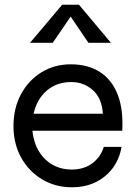

<svg xmlns="http://www.w3.org/2000/svg" viewBox="-20 -782 575 812"><path d="M419 -161H494Q486 -112 458.5 -73.5Q431 -35 386.5 -12.5Q342 10 284 10Q214 10 158 -23.5Q102 -57 69.5 -115.5Q37 -174 37 -249Q37 -324 68.5 -383Q100 -442 155 -476Q210 -510 279 -510Q352 -510 402.5 -477.5Q453 -445 477.5 -382.5Q502 -320 497 -229H117Q122 -180 144 -143Q166 -106 202 -85.5Q238 -65 284 -65Q335 -65 370.5 -91.5Q406 -118 419 -161ZM282 -435Q220 -435 178 -399Q136 -363 122 -301H415Q411 -367 372.5 -401Q334 -435 282 -435ZM314 -762 449 -601H354L259 -741H299L203 -601H107L243 -762Z"/></svg>

Font: Syne
Style: Regular
Weight: 400
Designer: Lucas Descroix
Foundry: Bonjour Monde
Version: Version 2.200